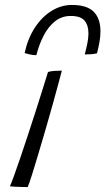

<svg xmlns="http://www.w3.org/2000/svg" viewBox="-20 -755 426 776"><path d="M92 1Q85 1 70.8 0.8Q56.5 0.5 42.2 -0.2Q28 -1 20 -2Q25 -12.5 36.2 -43.2Q47.5 -74 62.2 -117.5Q77 -161 93.2 -210.2Q109.5 -259.5 125 -308Q140.5 -356.5 153.2 -397.2Q166 -438 174 -464Q184.5 -467.5 200.5 -468.5Q216.5 -469.5 230 -469.5Q226 -453 216 -416.8Q206 -380.5 192.8 -332.5Q179.5 -284.5 164.5 -232.8Q149.5 -181 135.2 -133.5Q121 -86 109.8 -50.2Q98.5 -14.5 92 1ZM79.5 -540.5Q92.5 -600 121.2 -643.8Q150 -687.5 188.8 -711.2Q227.5 -735 270.5 -735Q331.5 -735 358.8 -707.5Q386 -680 386 -628Q386 -607 381.8 -583.5Q377.5 -560 372 -539.5Q360 -536.5 347.5 -535.8Q335 -535 322.5 -535Q328.5 -557 333 -579.5Q337.5 -602 337.5 -620Q337.5 -652.5 321.8 -671.5Q306 -690.5 266 -690.5Q229.5 -690.5 202.2 -668.8Q175 -647 156.5 -611.2Q138 -575.5 127 -532Q113.5 -532 100.5 -535Q87.5 -538 79.5 -540.5Z"/></svg>

Font: Grandstander ExtraLight
Style: Italic
Weight: 200
Italic angle: -15°
Designer: Tyler Finck
Foundry: Etcetera Type Co
Version: Version 1.200; ttfautohint (v1.8.3)